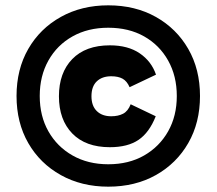

<svg xmlns="http://www.w3.org/2000/svg" viewBox="-20 -690 812 720"><path d="M386 10Q286 10 208 -33.5Q130 -77 86 -153.5Q42 -230 42 -330Q42 -430 86 -506.5Q130 -583 208 -626.5Q286 -670 386 -670Q487 -670 564.5 -626.5Q642 -583 686 -506.5Q730 -430 730 -330Q730 -230 686 -153.5Q642 -77 564.5 -33.5Q487 10 386 10ZM386 -74Q463 -74 520.5 -107Q578 -140 610.5 -197.5Q643 -255 643 -330Q643 -405 610.5 -463Q578 -521 520.5 -553.5Q463 -586 386 -586Q310 -586 252 -553.5Q194 -521 161.5 -463Q129 -405 129 -330Q129 -255 161.5 -197.5Q194 -140 252 -107Q310 -74 386 -74ZM392 -138Q301 -138 251 -189.5Q201 -241 201 -329Q201 -417 251 -468.5Q301 -520 392 -520Q460 -520 504 -490Q548 -460 565 -410L466 -363Q456 -386 439.5 -395Q423 -404 397 -404Q363 -404 343 -385Q323 -366 323 -329Q323 -293 343 -273.5Q363 -254 397 -254Q423 -254 441.5 -263.5Q460 -273 470 -299L564 -254Q540 -193 499.5 -165.5Q459 -138 392 -138Z"/></svg>

Font: Kantumruy Pro
Style: Bold
Weight: 700
Version: Version 1.002